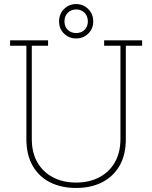

<svg xmlns="http://www.w3.org/2000/svg" viewBox="-20 -908 744 938"><path d="M352.1 10.3Q279.3 10.3 224.6 -17.3Q169.9 -44.9 139.4 -98.4Q108.9 -151.9 108.9 -229V-684.6H29.3V-710.9H214.8V-684.6H135.3V-229Q135.3 -162.1 162.8 -114.5Q190.4 -66.9 239.3 -41.5Q288.1 -16.1 352.1 -16.1Q415.5 -16.1 464.4 -41.5Q513.2 -66.9 540.8 -114.5Q568.4 -162.1 568.4 -229V-684.6H488.8V-710.9H674.3V-684.6H594.7V-229Q594.7 -151.4 564 -98.1Q533.2 -44.9 478.5 -17.3Q423.8 10.3 352.1 10.3ZM352.1 -720.2Q316.9 -720.2 292.7 -743.9Q268.6 -767.6 268.6 -803.2Q268.6 -839.4 292.7 -863.8Q316.9 -888.2 352.1 -888.2Q386.7 -888.2 411.1 -863.8Q435.5 -839.4 435.5 -803.2Q435.5 -767.6 411.1 -743.9Q386.7 -720.2 352.1 -720.2ZM352.1 -746.6Q377 -746.6 393.1 -762.2Q409.2 -777.8 409.2 -803.2Q409.2 -829.1 393.1 -845.5Q377 -861.8 352.1 -861.8Q327.1 -861.8 311 -845.5Q294.9 -829.1 294.9 -803.2Q294.9 -777.8 311 -762.2Q327.1 -746.6 352.1 -746.6Z"/></svg>

Font: Roboto Slab LO Thin
Style: Regular
Weight: 250
Designer: Google
Version: Version 2.00;September 28, 2018;FontCreator 11.5.0.2427 64-b